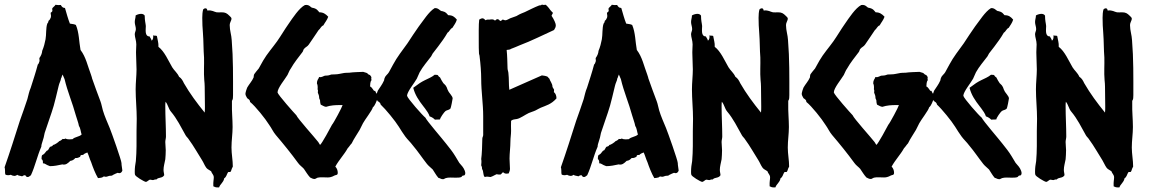

<svg xmlns="http://www.w3.org/2000/svg" viewBox="-30 -775 5079 847"><path d="M-9.8 -37.1C-8.8 -34.2 -7.8 -29.3 -7.8 -22.5C-7.8 -15.6 -7.8 -10.7 -6.8 -5.9C-3.9 -2.9 2 -2 5.9 -2C9.8 -2 13.7 -2.9 17.6 -3.9C22.5 -1 28.3 1 33.2 1C38.1 1 42 -1 46.9 -3.9C50.8 1 60.5 0 67.4 2.9C71.3 0 75.2 -2 80.1 -2C85 -2 82 5.9 92.8 5.9C97.7 5.9 101.6 1 106.4 -2C125 -42 133.8 -85.9 152.3 -127.9C152.3 -142.6 162.1 -157.2 167 -188.5C179.7 -228.5 195.3 -268.6 207 -308.6C213.9 -332 218.8 -356.4 224.6 -378.9C227.5 -389.6 229.5 -402.3 234.4 -413.1C237.3 -419.9 238.3 -422.9 239.3 -429.7C242.2 -432.6 239.3 -430.7 246.1 -446.3L254.9 -425.8C267.6 -371.1 290 -320.3 304.7 -265.6C308.6 -251 315.4 -235.4 318.4 -218.8C325.2 -210 326.2 -192.4 330.1 -181.6C319.3 -170.9 300.8 -171.9 290 -161.1C285.2 -161.1 281.2 -160.2 276.4 -160.2C269.5 -160.2 263.7 -161.1 258.8 -164.1C256.8 -162.1 252.9 -161.1 246.1 -162.1C242.2 -159.2 242.2 -156.2 231.4 -152.3C227.5 -147.5 210.9 -135.7 204.1 -135.7C201.2 -128.9 197.3 -129.9 190.4 -127L181.6 -112.3C169.9 -109.4 172.9 -98.6 156.2 -90.8C153.3 -87.9 153.3 -77.1 153.3 -73.2C158.2 -70.3 160.2 -63.5 159.2 -54.7C169.9 -54.7 169.9 -48.8 190.4 -42C209 -42 226.6 -45.9 245.1 -49.8C259.8 -45.9 269.5 -54.7 280.3 -65.4C291 -66.4 295.9 -71.3 302.7 -78.1C313.5 -77.1 315.4 -80.1 323.2 -83C326.2 -86.9 321.3 -91.8 336.9 -91.8C340.8 -96.7 347.7 -99.6 355.5 -102.5C362.3 -87.9 365.2 -74.2 372.1 -59.6C378.9 -39.1 390.6 -8.8 402.3 10.7C409.2 9.8 415 9.8 420.9 7.8C423.8 6.8 424.8 1 436.5 4.9C445.3 4.9 446.3 0 461.9 0C465.8 0 467.8 -3.9 471.7 -4.9C476.6 -7.8 482.4 -9.8 489.3 -12.7C496.1 -9.8 504.9 -9.8 509.8 -22.5C508.8 -34.2 505.9 -44.9 505.9 -55.7C505.9 -67.4 461.9 -191.4 454.1 -210C443.4 -236.3 431.6 -261.7 423.8 -288.1C419.9 -300.8 418 -315.4 413.1 -328.1C400.4 -362.3 387.7 -395.5 376 -429.7C376 -432.6 375 -433.6 371.1 -446.3C356.4 -484.4 349.6 -522.5 325.2 -554.7C318.4 -590.8 319.3 -630.9 304.7 -665C297.9 -668 297.9 -668 278.3 -670.9C269.5 -693.4 263.7 -715.8 256.8 -739.3L254.9 -740.2C248 -740.2 243.2 -744.1 238.3 -752.9C230.5 -752 222.7 -752.9 214.8 -753.9C211.9 -747.1 200.2 -742.2 200.2 -735.4C200.2 -730.5 205.1 -725.6 193.4 -718.8C193.4 -710 198.2 -703.1 191.4 -692.4C190.4 -688.5 186.5 -685.5 183.6 -682.6C183.6 -675.8 181.6 -675.8 178.7 -670.9C171.9 -652.3 174.8 -622.1 170.9 -601.6C168 -585.9 163.1 -566.4 156.2 -550.8C155.3 -540 152.3 -531.2 143.6 -518.6L144.5 -505.9C141.6 -499 141.6 -494.1 136.7 -490.2C127.9 -456.1 116.2 -421.9 105.5 -387.7C98.6 -372.1 95.7 -356.4 90.8 -337.9C80.1 -305.7 69.3 -274.4 57.6 -242.2C35.2 -171.9 13.7 -103.5 -9.8 -37.1Z M571.3 -579.1C571.3 -564.5 569.3 -547.9 570.3 -533.2C570.3 -510.7 572.3 -491.2 572.3 -468.8C572.3 -440.4 568.4 -411.1 568.4 -380.9C568.4 -337.9 573.2 -293.9 573.2 -251C573.2 -232.4 572.3 -214.8 572.3 -196.3C572.3 -152.3 573.2 -108.4 569.3 -64.5C566.4 -48.8 564.5 -34.2 564.5 -18.6C564.5 -12.7 564.5 -7.8 565.4 -4.9C565.4 2.9 607.4 27.3 613.3 27.3C620.1 27.3 626 17.6 632.8 17.6C636.7 17.6 639.6 19.5 644.5 19.5C648.4 19.5 652.3 15.6 660.2 16.6C668.9 5.9 685.5 12.7 694.3 -2C694.3 -8.8 691.4 -16.6 691.4 -25.4C691.4 -41 696.3 -55.7 699.2 -72.3C700.2 -85 701.2 -97.7 701.2 -112.3C701.2 -124 699.2 -135.7 699.2 -148.4C699.2 -157.2 702.1 -164.1 702.1 -172.9C702.1 -216.8 699.2 -260.7 699.2 -304.7C699.2 -311.5 699.2 -319.3 700.2 -326.2C710.9 -314.5 712.9 -295.9 723.6 -283.2C751 -251 768.6 -213.9 789.1 -177.7C793 -170.9 798.8 -167 802.7 -160.2C825.2 -129.9 841.8 -98.6 861.3 -68.4C868.2 -57.6 872.1 -45.9 879.9 -35.2C883.8 -30.3 886.7 -28.3 901.4 -19.5C904.3 -8.8 913.1 -4.9 913.1 7.8C913.1 18.6 910.2 24.4 911.1 46.9C918 49.8 920.9 52.7 936.5 51.8C941.4 36.1 956.1 30.3 959 11.7C969.7 4.9 969.7 -5.9 975.6 -14.6C978.5 -18.6 984.4 -13.7 987.3 -17.6C991.2 -22.5 990.2 -28.3 997.1 -40C997.1 -68.4 991.2 -95.7 991.2 -124C991.2 -155.3 996.1 -184.6 996.1 -214.8C996.1 -249 992.2 -283.2 993.2 -317.4V-330.1C998 -336.9 998 -344.7 998 -355.5C998 -434.6 999 -516.6 992.2 -597.7C991.2 -620.1 983.4 -640.6 983.4 -663.1C983.4 -677.7 991.2 -682.6 991.2 -693.4C991.2 -697.3 985.4 -702.1 982.4 -705.1C970.7 -716.8 963.9 -720.7 947.3 -720.7C939.5 -720.7 932.6 -719.7 925.8 -720.7C914.1 -722.7 905.3 -731.4 884.8 -728.5C883.8 -735.4 880.9 -738.3 877 -738.3C872.1 -738.3 869.1 -736.3 866.2 -733.4C863.3 -722.7 862.3 -710 862.3 -696.3C862.3 -673.8 863.3 -652.3 865.2 -629.9C868.2 -593.8 867.2 -556.6 870.1 -521.5C871.1 -487.3 868.2 -456.1 871.1 -421.9C872.1 -411.1 873 -403.3 873 -392.6L874 -304.7C874 -295.9 874 -287.1 873 -278.3C838.9 -320.3 807.6 -362.3 781.2 -408.2C776.4 -418.9 770.5 -429.7 759.8 -436.5C752.9 -453.1 738.3 -463.9 729.5 -478.5C712.9 -506.8 695.3 -548.8 668.9 -568.4C669.9 -586.9 665 -597.7 662.1 -616.2C657.2 -619.1 652.3 -616.2 645.5 -619.1C646.5 -611.3 646.5 -600.6 638.7 -595.7C637.7 -603.5 632.8 -607.4 629.9 -614.3C607.4 -614.3 613.3 -644.5 613.3 -660.2C612.3 -672.9 608.4 -682.6 608.4 -706.1C605.5 -710.9 599.6 -713.9 592.8 -713.9C585.9 -713.9 577.1 -711.9 568.4 -707C568.4 -696.3 564.5 -688.5 564.5 -677.7C564.5 -667 569.3 -657.2 569.3 -646.5C569.3 -638.7 564.5 -631.8 564.5 -624C564.5 -611.3 571.3 -595.7 571.3 -579.1Z M1060.5 -341.8C1067.4 -336.9 1073.2 -334 1073.2 -325.2C1096.7 -306.6 1141.6 -250 1157.2 -224.6C1168 -210 1174.8 -193.4 1186.5 -179.7C1220.7 -139.6 1253.9 -98.6 1285.2 -55.7C1293 -44.9 1302.7 -39.1 1310.5 -30.3C1319.3 -17.6 1327.1 -3.9 1337.9 7.8C1345.7 10.7 1347.7 14.6 1358.4 14.6C1361.3 14.6 1367.2 9.8 1371.1 8.8C1382.8 5.9 1401.4 7.8 1416 7.8C1422.9 7.8 1432.6 6.8 1446.3 -1C1451.2 -3.9 1460 -1 1460 -12.7C1460 -23.4 1456.1 -33.2 1449.2 -40C1465.8 -70.3 1488.3 -92.8 1503.9 -121.1C1510.7 -127.9 1514.6 -135.7 1521.5 -142.6C1532.2 -165 1544.9 -181.6 1556.6 -202.1C1561.5 -210.9 1565.4 -219.7 1571.3 -231.4C1577.1 -243.2 1614.3 -292 1614.3 -300.8C1626 -311.5 1627.9 -323.2 1638.7 -347.7C1638.7 -352.5 1627.9 -365.2 1625 -374H1621.1C1618.2 -374 1611.3 -390.6 1602.5 -393.6C1603.5 -402.3 1602.5 -415 1609.4 -421.9C1607.4 -424.8 1607.4 -428.7 1608.4 -434.6C1607.4 -437.5 1604.5 -441.4 1601.6 -444.3C1594.7 -445.3 1593.8 -449.2 1589.8 -452.1C1585 -455.1 1579.1 -455.1 1572.3 -458C1551.8 -457 1530.3 -457 1509.8 -454.1C1492.2 -454.1 1484.4 -453.1 1467.8 -449.2C1456.1 -446.3 1443.4 -447.3 1431.6 -446.3C1424.8 -443.4 1417 -441.4 1406.2 -441.4C1397.5 -441.4 1389.6 -431.6 1377.9 -435.5C1375 -424.8 1368.2 -424.8 1368.2 -406.2C1371.1 -401.4 1372.1 -392.6 1371.1 -380.9C1374 -377 1372.1 -371.1 1372.1 -366.2C1375 -358.4 1377.9 -353.5 1377.9 -344.7C1377.9 -339.8 1379.9 -337.9 1381.8 -333C1382.8 -330.1 1380.9 -326.2 1384.8 -313.5C1393.6 -309.6 1399.4 -304.7 1408.2 -303.7C1428.7 -310.5 1449.2 -311.5 1469.7 -311.5H1481.4C1479.5 -302.7 1441.4 -231.4 1434.6 -224.6C1429.7 -214.8 1388.7 -138.7 1381.8 -135.7L1374 -148.4C1357.4 -169.9 1282.2 -252.9 1277.3 -266.6C1268.6 -275.4 1196.3 -356.4 1194.3 -367.2C1194.3 -386.7 1227.5 -425.8 1238.3 -444.3C1243.2 -453.1 1246.1 -463.9 1252.9 -472.7C1267.6 -499 1287.1 -522.5 1304.7 -545.9C1307.6 -549.8 1307.6 -554.7 1310.5 -558.6C1317.4 -567.4 1326.2 -569.3 1332 -578.1C1345.7 -598.6 1360.4 -619.1 1375 -641.6C1383.8 -648.4 1385.7 -659.2 1396.5 -663.1C1403.3 -675.8 1413.1 -686.5 1418 -701.2C1406.2 -713.9 1395.5 -720.7 1378.9 -720.7C1372.1 -727.5 1369.1 -736.3 1350.6 -740.2C1338.9 -740.2 1337.9 -755.9 1315.4 -752.9C1290 -740.2 1260.7 -695.3 1243.2 -669.9C1224.6 -643.6 1210.9 -619.1 1192.4 -592.8C1172.9 -565.4 1148.4 -538.1 1130.9 -507.8C1124 -496.1 1118.2 -484.4 1111.3 -472.7C1104.5 -463.9 1096.7 -456.1 1091.8 -448.2C1088.9 -443.4 1089.8 -438.5 1088.9 -433.6C1082 -417 1069.3 -404.3 1060.5 -388.7C1058.6 -385.7 1052.7 -366.2 1052.7 -361.3C1052.7 -353.5 1057.6 -348.6 1060.5 -341.8Z M1628.9 -347.7C1628.9 -340.8 1632.8 -335.9 1635.7 -329.1C1642.6 -325.2 1648.4 -321.3 1649.4 -313.5C1670.9 -293.9 1713.9 -241.2 1729.5 -215.8C1738.3 -201.2 1748 -186.5 1757.8 -172.9C1768.6 -158.2 1780.3 -148.4 1791 -133.8C1813.5 -107.4 1832 -79.1 1853.5 -51.8C1860.4 -43 1870.1 -36.1 1878.9 -27.3C1887.7 -14.6 1893.6 -2 1904.3 9.8C1912.1 10.7 1914.1 15.6 1924.8 15.6C1927.7 15.6 1933.6 11.7 1936.5 10.7C1947.3 6.8 1967.8 8.8 1979.5 8.8C1986.3 8.8 2000 8.8 2004.9 5.9C2009.8 2.9 2006.8 -1 2017.6 -1C2020.5 -2.9 2022.5 -5.9 2022.5 -10.7C2022.5 -12.7 2022.5 -16.6 2020.5 -21.5C2014.6 -37.1 2006.8 -43.9 1996.1 -56.6L1978.5 -85.9C1966.8 -105.5 1953.1 -122.1 1938.5 -140.6C1922.9 -161.1 1851.6 -243.2 1846.7 -255.9C1835.9 -263.7 1767.6 -340.8 1765.6 -352.5C1765.6 -370.1 1799.8 -411.1 1808.6 -427.7C1813.5 -436.5 1816.4 -447.3 1821.3 -456.1C1835.9 -482.4 1854.5 -502.9 1872.1 -526.4C1875 -530.3 1876 -535.2 1878.9 -539.1C1886.7 -548.8 1893.6 -557.6 1902.3 -569.3C1917 -588.9 1931.6 -608.4 1944.3 -630.9C1953.1 -635.7 1955.1 -647.5 1965.8 -652.3C1972.7 -664.1 1981.4 -673.8 1985.4 -688.5C1974.6 -701.2 1965.8 -708 1947.3 -708C1940.4 -714.8 1938.5 -721.7 1921.9 -725.6C1909.2 -725.6 1907.2 -740.2 1887.7 -739.3C1861.3 -723.6 1835.9 -681.6 1817.4 -658.2C1800.8 -633.8 1784.2 -610.4 1767.6 -584C1745.1 -552.7 1721.7 -523.4 1704.1 -490.2C1697.3 -477.5 1691.4 -466.8 1685.5 -456.1C1680.7 -447.3 1669.9 -441.4 1667 -430.7C1664.1 -426.8 1666 -421.9 1663.1 -418C1656.2 -402.3 1645.5 -388.7 1636.7 -375C1634.8 -372.1 1628.9 -352.5 1628.9 -347.7ZM1837.9 -305.7 1844.7 -296.9C1851.6 -288.1 1862.3 -272.5 1865.2 -261.7C1876 -257.8 1881.8 -253.9 1888.7 -247.1C1893.6 -248 1895.5 -247.1 1911.1 -248C1911.1 -254.9 1929.7 -281.2 1935.5 -285.2C1942.4 -290 1950.2 -289.1 1957 -295.9C1959 -297.9 1966.8 -336.9 1966.8 -340.8C1966.8 -351.6 1950.2 -365.2 1946.3 -376C1943.4 -379.9 1941.4 -390.6 1938.5 -393.6C1935.5 -400.4 1929.7 -403.3 1925.8 -408.2C1920.9 -415 1916 -423.8 1911.1 -433.6C1897.5 -441.4 1909.2 -445.3 1887.7 -445.3C1875 -434.6 1859.4 -428.7 1843.8 -420.9C1828.1 -413.1 1817.4 -406.2 1793 -387.7C1800.8 -356.4 1817.4 -332 1837.9 -305.7Z M2082 -588.9C2082 -572.3 2082 -555.7 2083 -540C2083 -535.2 2085.9 -531.2 2085.9 -524.4C2089.8 -494.1 2092.8 -456.1 2092.8 -425.8C2092.8 -371.1 2101.6 -317.4 2101.6 -261.7C2101.6 -234.4 2101.6 -207 2101.6 -179.7C2101.6 -172.9 2097.7 -169.9 2097.7 -163.1C2097.7 -142.6 2095.7 -89.8 2092.8 -73.2C2093.8 -70.3 2093.8 -65.4 2093.8 -59.6C2093.8 -54.7 2092.8 -49.8 2092.8 -45.9C2092.8 -43 2096.7 -42 2096.7 -29.3C2104.5 -18.6 2099.6 -2.9 2108.4 5.9C2113.3 4.9 2114.3 2.9 2133.8 5.9C2144.5 2.9 2151.4 -2.9 2162.1 -6.8C2166 -3.9 2172.9 -5.9 2177.7 -4.9C2184.6 -7.8 2183.6 -14.6 2190.4 -14.6C2195.3 -11.7 2195.3 -6.8 2213.9 -9.8C2216.8 -16.6 2219.7 -22.5 2219.7 -30.3C2219.7 -44.9 2217.8 -59.6 2217.8 -75.2C2217.8 -99.6 2221.7 -125 2221.7 -151.4C2221.7 -167 2224.6 -181.6 2224.6 -197.3C2224.6 -211.9 2223.6 -226.6 2224.6 -242.2C2233.4 -249 2239.3 -248 2250 -250C2265.6 -252.9 2286.1 -268.6 2302.7 -276.4C2313.5 -281.2 2323.2 -283.2 2333 -288.1C2340.8 -292 2348.6 -296.9 2355.5 -299.8C2378.9 -309.6 2401.4 -314.5 2424.8 -340.8C2424.8 -351.6 2421.9 -362.3 2413.1 -369.1C2414.1 -370.1 2414.1 -373 2414.1 -379.9C2413.1 -382.8 2407.2 -389.6 2407.2 -392.6C2407.2 -407.2 2394.5 -419.9 2394.5 -426.8C2390.6 -429.7 2388.7 -433.6 2385.7 -436.5C2377.9 -440.4 2368.2 -441.4 2360.4 -442.4C2312.5 -421.9 2264.6 -399.4 2216.8 -378.9C2213.9 -403.3 2215.8 -426.8 2212.9 -451.2C2212.9 -459 2209 -465.8 2209 -473.6C2208 -501 2208 -528.3 2205.1 -554.7C2211.9 -554.7 2221.7 -556.6 2224.6 -559.6C2239.3 -564.5 2250 -570.3 2262.7 -575.2C2314.5 -594.7 2364.3 -620.1 2414.1 -642.6C2418.9 -650.4 2421.9 -655.3 2421.9 -664.1C2421.9 -670.9 2414.1 -689.5 2403.3 -705.1C2403.3 -709 2409.2 -714.8 2409.2 -718.8C2408.2 -718.8 2406.2 -721.7 2401.4 -726.6C2394.5 -733.4 2393.6 -739.3 2377.9 -753.9C2371.1 -752.9 2365.2 -752.9 2360.4 -754.9C2358.4 -752 2354.5 -751 2348.6 -751C2326.2 -742.2 2307.6 -732.4 2285.2 -721.7C2274.4 -716.8 2267.6 -715.8 2248 -704.1C2239.3 -701.2 2230.5 -698.2 2220.7 -694.3C2213.9 -691.4 2206.1 -685.5 2199.2 -685.5C2195.3 -685.5 2191.4 -688.5 2187.5 -688.5C2184.6 -688.5 2182.6 -682.6 2177.7 -682.6C2172.9 -682.6 2173.8 -690.4 2163.1 -690.4C2159.2 -690.4 2157.2 -684.6 2153.3 -684.6C2150.4 -684.6 2149.4 -692.4 2129.9 -688.5C2123 -688.5 2117.2 -689.5 2112.3 -685.5C2107.4 -689.5 2104.5 -694.3 2097.7 -694.3C2094.7 -694.3 2084 -689.5 2084 -688.5C2081.1 -671.9 2082 -609.4 2082 -588.9Z M2444.3 -37.1C2445.3 -34.2 2446.3 -29.3 2446.3 -22.5C2446.3 -15.6 2446.3 -10.7 2447.3 -5.9C2450.2 -2.9 2456.1 -2 2460 -2C2463.9 -2 2467.8 -2.9 2471.7 -3.9C2476.6 -1 2482.4 1 2487.3 1C2492.2 1 2496.1 -1 2501 -3.9C2504.9 1 2514.6 0 2521.5 2.9C2525.4 0 2529.3 -2 2534.2 -2C2539.1 -2 2536.1 5.9 2546.9 5.9C2551.8 5.9 2555.7 1 2560.5 -2C2579.1 -42 2587.9 -85.9 2606.4 -127.9C2606.4 -142.6 2616.2 -157.2 2621.1 -188.5C2633.8 -228.5 2649.4 -268.6 2661.1 -308.6C2668 -332 2672.9 -356.4 2678.7 -378.9C2681.6 -389.6 2683.6 -402.3 2688.5 -413.1C2691.4 -419.9 2692.4 -422.9 2693.4 -429.7C2696.3 -432.6 2693.4 -430.7 2700.2 -446.3L2709 -425.8C2721.7 -371.1 2744.1 -320.3 2758.8 -265.6C2762.7 -251 2769.5 -235.4 2772.5 -218.8C2779.3 -210 2780.3 -192.4 2784.2 -181.6C2773.4 -170.9 2754.9 -171.9 2744.1 -161.1C2739.3 -161.1 2735.4 -160.2 2730.5 -160.2C2723.6 -160.2 2717.8 -161.1 2712.9 -164.1C2710.9 -162.1 2707 -161.1 2700.2 -162.1C2696.3 -159.2 2696.3 -156.2 2685.5 -152.3C2681.6 -147.5 2665 -135.7 2658.2 -135.7C2655.3 -128.9 2651.4 -129.9 2644.5 -127L2635.7 -112.3C2624 -109.4 2627 -98.6 2610.4 -90.8C2607.4 -87.9 2607.4 -77.1 2607.4 -73.2C2612.3 -70.3 2614.3 -63.5 2613.3 -54.7C2624 -54.7 2624 -48.8 2644.5 -42C2663.1 -42 2680.7 -45.9 2699.2 -49.8C2713.9 -45.9 2723.6 -54.7 2734.4 -65.4C2745.1 -66.4 2750 -71.3 2756.8 -78.1C2767.6 -77.1 2769.5 -80.1 2777.3 -83C2780.3 -86.9 2775.4 -91.8 2791 -91.8C2794.9 -96.7 2801.8 -99.6 2809.6 -102.5C2816.4 -87.9 2819.3 -74.2 2826.2 -59.6C2833 -39.1 2844.7 -8.8 2856.4 10.7C2863.3 9.8 2869.1 9.8 2875 7.8C2877.9 6.8 2878.9 1 2890.6 4.9C2899.4 4.9 2900.4 0 2916 0C2919.9 0 2921.9 -3.9 2925.8 -4.9C2930.7 -7.8 2936.5 -9.8 2943.4 -12.7C2950.2 -9.8 2959 -9.8 2963.9 -22.5C2962.9 -34.2 2960 -44.9 2960 -55.7C2960 -67.4 2916 -191.4 2908.2 -210C2897.5 -236.3 2885.7 -261.7 2877.9 -288.1C2874 -300.8 2872.1 -315.4 2867.2 -328.1C2854.5 -362.3 2841.8 -395.5 2830.1 -429.7C2830.1 -432.6 2829.1 -433.6 2825.2 -446.3C2810.5 -484.4 2803.7 -522.5 2779.3 -554.7C2772.5 -590.8 2773.4 -630.9 2758.8 -665C2752 -668 2752 -668 2732.4 -670.9C2723.6 -693.4 2717.8 -715.8 2710.9 -739.3L2709 -740.2C2702.1 -740.2 2697.3 -744.1 2692.4 -752.9C2684.6 -752 2676.8 -752.9 2668.9 -753.9C2666 -747.1 2654.3 -742.2 2654.3 -735.4C2654.3 -730.5 2659.2 -725.6 2647.5 -718.8C2647.5 -710 2652.3 -703.1 2645.5 -692.4C2644.5 -688.5 2640.6 -685.5 2637.7 -682.6C2637.7 -675.8 2635.7 -675.8 2632.8 -670.9C2626 -652.3 2628.9 -622.1 2625 -601.6C2622.1 -585.9 2617.2 -566.4 2610.4 -550.8C2609.4 -540 2606.4 -531.2 2597.7 -518.6L2598.6 -505.9C2595.7 -499 2595.7 -494.1 2590.8 -490.2C2582 -456.1 2570.3 -421.9 2559.6 -387.7C2552.7 -372.1 2549.8 -356.4 2544.9 -337.9C2534.2 -305.7 2523.4 -274.4 2511.7 -242.2C2489.3 -171.9 2467.8 -103.5 2444.3 -37.1Z M3025.4 -579.1C3025.4 -564.5 3023.4 -547.9 3024.4 -533.2C3024.4 -510.7 3026.4 -491.2 3026.4 -468.8C3026.4 -440.4 3022.5 -411.1 3022.5 -380.9C3022.5 -337.9 3027.3 -293.9 3027.3 -251C3027.3 -232.4 3026.4 -214.8 3026.4 -196.3C3026.4 -152.3 3027.3 -108.4 3023.4 -64.5C3020.5 -48.8 3018.6 -34.2 3018.6 -18.6C3018.6 -12.7 3018.6 -7.8 3019.5 -4.9C3019.5 2.9 3061.5 27.3 3067.4 27.3C3074.2 27.3 3080.1 17.6 3086.9 17.6C3090.8 17.6 3093.8 19.5 3098.6 19.5C3102.5 19.5 3106.4 15.6 3114.3 16.6C3123 5.9 3139.6 12.7 3148.4 -2C3148.4 -8.8 3145.5 -16.6 3145.5 -25.4C3145.5 -41 3150.4 -55.7 3153.3 -72.3C3154.3 -85 3155.3 -97.7 3155.3 -112.3C3155.3 -124 3153.3 -135.7 3153.3 -148.4C3153.3 -157.2 3156.2 -164.1 3156.2 -172.9C3156.2 -216.8 3153.3 -260.7 3153.3 -304.7C3153.3 -311.5 3153.3 -319.3 3154.3 -326.2C3165 -314.5 3167 -295.9 3177.7 -283.2C3205.1 -251 3222.7 -213.9 3243.2 -177.7C3247.1 -170.9 3252.9 -167 3256.8 -160.2C3279.3 -129.9 3295.9 -98.6 3315.4 -68.4C3322.3 -57.6 3326.2 -45.9 3334 -35.2C3337.9 -30.3 3340.8 -28.3 3355.5 -19.5C3358.4 -8.8 3367.2 -4.9 3367.2 7.8C3367.2 18.6 3364.3 24.4 3365.2 46.9C3372.1 49.8 3375 52.7 3390.6 51.8C3395.5 36.1 3410.2 30.3 3413.1 11.7C3423.8 4.9 3423.8 -5.9 3429.7 -14.6C3432.6 -18.6 3438.5 -13.7 3441.4 -17.6C3445.3 -22.5 3444.3 -28.3 3451.2 -40C3451.2 -68.4 3445.3 -95.7 3445.3 -124C3445.3 -155.3 3450.2 -184.6 3450.2 -214.8C3450.2 -249 3446.3 -283.2 3447.3 -317.4V-330.1C3452.1 -336.9 3452.1 -344.7 3452.1 -355.5C3452.1 -434.6 3453.1 -516.6 3446.3 -597.7C3445.3 -620.1 3437.5 -640.6 3437.5 -663.1C3437.5 -677.7 3445.3 -682.6 3445.3 -693.4C3445.3 -697.3 3439.5 -702.1 3436.5 -705.1C3424.8 -716.8 3418 -720.7 3401.4 -720.7C3393.6 -720.7 3386.7 -719.7 3379.9 -720.7C3368.2 -722.7 3359.4 -731.4 3338.9 -728.5C3337.9 -735.4 3335 -738.3 3331.1 -738.3C3326.2 -738.3 3323.2 -736.3 3320.3 -733.4C3317.4 -722.7 3316.4 -710 3316.4 -696.3C3316.4 -673.8 3317.4 -652.3 3319.3 -629.9C3322.3 -593.8 3321.3 -556.6 3324.2 -521.5C3325.2 -487.3 3322.3 -456.1 3325.2 -421.9C3326.2 -411.1 3327.1 -403.3 3327.1 -392.6L3328.1 -304.7C3328.1 -295.9 3328.1 -287.1 3327.1 -278.3C3293 -320.3 3261.7 -362.3 3235.4 -408.2C3230.5 -418.9 3224.6 -429.7 3213.9 -436.5C3207 -453.1 3192.4 -463.9 3183.6 -478.5C3167 -506.8 3149.4 -548.8 3123 -568.4C3124 -586.9 3119.1 -597.7 3116.2 -616.2C3111.3 -619.1 3106.4 -616.2 3099.6 -619.1C3100.6 -611.3 3100.6 -600.6 3092.8 -595.7C3091.8 -603.5 3086.9 -607.4 3084 -614.3C3061.5 -614.3 3067.4 -644.5 3067.4 -660.2C3066.4 -672.9 3062.5 -682.6 3062.5 -706.1C3059.6 -710.9 3053.7 -713.9 3046.9 -713.9C3040 -713.9 3031.2 -711.9 3022.5 -707C3022.5 -696.3 3018.6 -688.5 3018.6 -677.7C3018.6 -667 3023.4 -657.2 3023.4 -646.5C3023.4 -638.7 3018.6 -631.8 3018.6 -624C3018.6 -611.3 3025.4 -595.7 3025.4 -579.1Z M3514.6 -341.8C3521.5 -336.9 3527.3 -334 3527.3 -325.2C3550.8 -306.6 3595.7 -250 3611.3 -224.6C3622.1 -210 3628.9 -193.4 3640.6 -179.7C3674.8 -139.6 3708 -98.6 3739.3 -55.7C3747.1 -44.9 3756.8 -39.1 3764.6 -30.3C3773.4 -17.6 3781.2 -3.9 3792 7.8C3799.8 10.7 3801.8 14.6 3812.5 14.6C3815.4 14.6 3821.3 9.8 3825.2 8.8C3836.9 5.9 3855.5 7.8 3870.1 7.8C3877 7.8 3886.7 6.8 3900.4 -1C3905.3 -3.9 3914.1 -1 3914.1 -12.7C3914.1 -23.4 3910.2 -33.2 3903.3 -40C3919.9 -70.3 3942.4 -92.8 3958 -121.1C3964.8 -127.9 3968.8 -135.7 3975.6 -142.6C3986.3 -165 3999 -181.6 4010.7 -202.1C4015.6 -210.9 4019.5 -219.7 4025.4 -231.4C4031.2 -243.2 4068.4 -292 4068.4 -300.8C4080.1 -311.5 4082 -323.2 4092.8 -347.7C4092.8 -352.5 4082 -365.2 4079.1 -374H4075.2C4072.3 -374 4065.4 -390.6 4056.6 -393.6C4057.6 -402.3 4056.6 -415 4063.5 -421.9C4061.5 -424.8 4061.5 -428.7 4062.5 -434.6C4061.5 -437.5 4058.6 -441.4 4055.7 -444.3C4048.8 -445.3 4047.9 -449.2 4043.9 -452.1C4039.1 -455.1 4033.2 -455.1 4026.4 -458C4005.9 -457 3984.4 -457 3963.9 -454.1C3946.3 -454.1 3938.5 -453.1 3921.9 -449.2C3910.2 -446.3 3897.5 -447.3 3885.7 -446.3C3878.9 -443.4 3871.1 -441.4 3860.4 -441.4C3851.6 -441.4 3843.8 -431.6 3832 -435.5C3829.1 -424.8 3822.3 -424.8 3822.3 -406.2C3825.2 -401.4 3826.2 -392.6 3825.2 -380.9C3828.1 -377 3826.2 -371.1 3826.2 -366.2C3829.1 -358.4 3832 -353.5 3832 -344.7C3832 -339.8 3834 -337.9 3835.9 -333C3836.9 -330.1 3835 -326.2 3838.9 -313.5C3847.7 -309.6 3853.5 -304.7 3862.3 -303.7C3882.8 -310.5 3903.3 -311.5 3923.8 -311.5H3935.5C3933.6 -302.7 3895.5 -231.4 3888.7 -224.6C3883.8 -214.8 3842.8 -138.7 3835.9 -135.7L3828.1 -148.4C3811.5 -169.9 3736.3 -252.9 3731.4 -266.6C3722.7 -275.4 3650.4 -356.4 3648.4 -367.2C3648.4 -386.7 3681.6 -425.8 3692.4 -444.3C3697.3 -453.1 3700.2 -463.9 3707 -472.7C3721.7 -499 3741.2 -522.5 3758.8 -545.9C3761.7 -549.8 3761.7 -554.7 3764.6 -558.6C3771.5 -567.4 3780.3 -569.3 3786.1 -578.1C3799.8 -598.6 3814.5 -619.1 3829.1 -641.6C3837.9 -648.4 3839.8 -659.2 3850.6 -663.1C3857.4 -675.8 3867.2 -686.5 3872.1 -701.2C3860.4 -713.9 3849.6 -720.7 3833 -720.7C3826.2 -727.5 3823.2 -736.3 3804.7 -740.2C3793 -740.2 3792 -755.9 3769.5 -752.9C3744.1 -740.2 3714.8 -695.3 3697.3 -669.9C3678.7 -643.6 3665 -619.1 3646.5 -592.8C3627 -565.4 3602.5 -538.1 3585 -507.8C3578.1 -496.1 3572.3 -484.4 3565.4 -472.7C3558.6 -463.9 3550.8 -456.1 3545.9 -448.2C3543 -443.4 3543.9 -438.5 3543 -433.6C3536.1 -417 3523.4 -404.3 3514.6 -388.7C3512.7 -385.7 3506.8 -366.2 3506.8 -361.3C3506.8 -353.5 3511.7 -348.6 3514.6 -341.8Z M4083 -347.7C4083 -340.8 4086.9 -335.9 4089.8 -329.1C4096.7 -325.2 4102.5 -321.3 4103.5 -313.5C4125 -293.9 4168 -241.2 4183.6 -215.8C4192.4 -201.2 4202.1 -186.5 4211.9 -172.9C4222.7 -158.2 4234.4 -148.4 4245.1 -133.8C4267.6 -107.4 4286.1 -79.1 4307.6 -51.8C4314.5 -43 4324.2 -36.1 4333 -27.3C4341.8 -14.6 4347.7 -2 4358.4 9.8C4366.2 10.7 4368.2 15.6 4378.9 15.6C4381.8 15.6 4387.7 11.7 4390.6 10.7C4401.4 6.8 4421.9 8.8 4433.6 8.8C4440.4 8.8 4454.1 8.8 4459 5.9C4463.9 2.9 4460.9 -1 4471.7 -1C4474.6 -2.9 4476.6 -5.9 4476.6 -10.7C4476.6 -12.7 4476.6 -16.6 4474.6 -21.5C4468.8 -37.1 4460.9 -43.9 4450.2 -56.6L4432.6 -85.9C4420.9 -105.5 4407.2 -122.1 4392.6 -140.6C4377 -161.1 4305.7 -243.2 4300.8 -255.9C4290 -263.7 4221.7 -340.8 4219.7 -352.5C4219.7 -370.1 4253.9 -411.1 4262.7 -427.7C4267.6 -436.5 4270.5 -447.3 4275.4 -456.1C4290 -482.4 4308.6 -502.9 4326.2 -526.4C4329.1 -530.3 4330.1 -535.2 4333 -539.1C4340.8 -548.8 4347.7 -557.6 4356.4 -569.3C4371.1 -588.9 4385.7 -608.4 4398.4 -630.9C4407.2 -635.7 4409.2 -647.5 4419.9 -652.3C4426.8 -664.1 4435.5 -673.8 4439.5 -688.5C4428.7 -701.2 4419.9 -708 4401.4 -708C4394.5 -714.8 4392.6 -721.7 4376 -725.6C4363.3 -725.6 4361.3 -740.2 4341.8 -739.3C4315.4 -723.6 4290 -681.6 4271.5 -658.2C4254.9 -633.8 4238.3 -610.4 4221.7 -584C4199.2 -552.7 4175.8 -523.4 4158.2 -490.2C4151.4 -477.5 4145.5 -466.8 4139.6 -456.1C4134.8 -447.3 4124 -441.4 4121.1 -430.7C4118.2 -426.8 4120.1 -421.9 4117.2 -418C4110.4 -402.3 4099.6 -388.7 4090.8 -375C4088.9 -372.1 4083 -352.5 4083 -347.7ZM4292 -305.7 4298.8 -296.9C4305.7 -288.1 4316.4 -272.5 4319.3 -261.7C4330.1 -257.8 4335.9 -253.9 4342.8 -247.1C4347.7 -248 4349.6 -247.1 4365.2 -248C4365.2 -254.9 4383.8 -281.2 4389.6 -285.2C4396.5 -290 4404.3 -289.1 4411.1 -295.9C4413.1 -297.9 4420.9 -336.9 4420.9 -340.8C4420.9 -351.6 4404.3 -365.2 4400.4 -376C4397.5 -379.9 4395.5 -390.6 4392.6 -393.6C4389.6 -400.4 4383.8 -403.3 4379.9 -408.2C4375 -415 4370.1 -423.8 4365.2 -433.6C4351.6 -441.4 4363.3 -445.3 4341.8 -445.3C4329.1 -434.6 4313.5 -428.7 4297.9 -420.9C4282.2 -413.1 4271.5 -406.2 4247.1 -387.7C4254.9 -356.4 4271.5 -332 4292 -305.7Z M4543 -579.1C4543 -564.5 4541 -547.9 4542 -533.2C4542 -510.7 4543.9 -491.2 4543.9 -468.8C4543.9 -440.4 4540 -411.1 4540 -380.9C4540 -337.9 4544.9 -293.9 4544.9 -251C4544.9 -232.4 4543.9 -214.8 4543.9 -196.3C4543.9 -152.3 4544.9 -108.4 4541 -64.5C4538.1 -48.8 4536.1 -34.2 4536.1 -18.6C4536.1 -12.7 4536.1 -7.8 4537.1 -4.9C4537.1 2.9 4579.1 27.3 4585 27.3C4591.8 27.3 4597.7 17.6 4604.5 17.6C4608.4 17.6 4611.3 19.5 4616.2 19.5C4620.1 19.5 4624 15.6 4631.8 16.6C4640.6 5.9 4657.2 12.7 4666 -2C4666 -8.8 4663.1 -16.6 4663.1 -25.4C4663.1 -41 4668 -55.7 4670.9 -72.3C4671.9 -85 4672.9 -97.7 4672.9 -112.3C4672.9 -124 4670.9 -135.7 4670.9 -148.4C4670.9 -157.2 4673.8 -164.1 4673.8 -172.9C4673.8 -216.8 4670.9 -260.7 4670.9 -304.7C4670.9 -311.5 4670.9 -319.3 4671.9 -326.2C4682.6 -314.5 4684.6 -295.9 4695.3 -283.2C4722.7 -251 4740.2 -213.9 4760.7 -177.7C4764.6 -170.9 4770.5 -167 4774.4 -160.2C4796.9 -129.9 4813.5 -98.6 4833 -68.4C4839.8 -57.6 4843.8 -45.9 4851.6 -35.2C4855.5 -30.3 4858.4 -28.3 4873 -19.5C4876 -8.8 4884.8 -4.9 4884.8 7.8C4884.8 18.6 4881.8 24.4 4882.8 46.9C4889.6 49.8 4892.6 52.7 4908.2 51.8C4913.1 36.1 4927.7 30.3 4930.7 11.7C4941.4 4.9 4941.4 -5.9 4947.3 -14.6C4950.2 -18.6 4956.1 -13.7 4959 -17.6C4962.9 -22.5 4961.9 -28.3 4968.8 -40C4968.8 -68.4 4962.9 -95.7 4962.9 -124C4962.9 -155.3 4967.8 -184.6 4967.8 -214.8C4967.8 -249 4963.9 -283.2 4964.8 -317.4V-330.1C4969.7 -336.9 4969.7 -344.7 4969.7 -355.5C4969.7 -434.6 4970.7 -516.6 4963.9 -597.7C4962.9 -620.1 4955.1 -640.6 4955.1 -663.1C4955.1 -677.7 4962.9 -682.6 4962.9 -693.4C4962.9 -697.3 4957 -702.1 4954.1 -705.1C4942.4 -716.8 4935.5 -720.7 4918.9 -720.7C4911.1 -720.7 4904.3 -719.7 4897.5 -720.7C4885.7 -722.7 4877 -731.4 4856.4 -728.5C4855.5 -735.4 4852.5 -738.3 4848.6 -738.3C4843.8 -738.3 4840.8 -736.3 4837.9 -733.4C4835 -722.7 4834 -710 4834 -696.3C4834 -673.8 4835 -652.3 4836.9 -629.9C4839.8 -593.8 4838.9 -556.6 4841.8 -521.5C4842.8 -487.3 4839.8 -456.1 4842.8 -421.9C4843.8 -411.1 4844.7 -403.3 4844.7 -392.6L4845.7 -304.7C4845.7 -295.9 4845.7 -287.1 4844.7 -278.3C4810.5 -320.3 4779.3 -362.3 4752.9 -408.2C4748 -418.9 4742.2 -429.7 4731.4 -436.5C4724.6 -453.1 4710 -463.9 4701.2 -478.5C4684.6 -506.8 4667 -548.8 4640.6 -568.4C4641.6 -586.9 4636.7 -597.7 4633.8 -616.2C4628.9 -619.1 4624 -616.2 4617.2 -619.1C4618.2 -611.3 4618.2 -600.6 4610.4 -595.7C4609.4 -603.5 4604.5 -607.4 4601.6 -614.3C4579.1 -614.3 4585 -644.5 4585 -660.2C4584 -672.9 4580.1 -682.6 4580.1 -706.1C4577.1 -710.9 4571.3 -713.9 4564.5 -713.9C4557.6 -713.9 4548.8 -711.9 4540 -707C4540 -696.3 4536.1 -688.5 4536.1 -677.7C4536.1 -667 4541 -657.2 4541 -646.5C4541 -638.7 4536.1 -631.8 4536.1 -624C4536.1 -611.3 4543 -595.7 4543 -579.1Z"/></svg>

Font: Caesar Dressing Cyrillic
Style: Regular
Weight: 400
Designer: Dathan Boardman
Foundry: Open Window
Version: Version 1.00;July 2, 2020;FontCreator 13.0.0.2642 64-bit